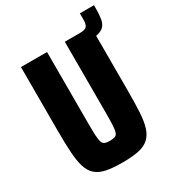

<svg xmlns="http://www.w3.org/2000/svg" viewBox="-188 -885 910 1001"><g transform="rotate(-30 267.0 -384.5)"><path d="M341 -628V-688H400Q429 -688 439 -699.5Q449 -711 449 -740V-777H534V-758Q534 -720 529.5 -694.5Q525 -669 511 -654.5Q497 -640 468.5 -634Q440 -628 392 -628ZM253 8Q195 8 156.5 0Q118 -8 95 -28.5Q72 -49 61 -84.5Q50 -120 46.5 -174.5Q43 -229 43 -307V-688H200V-262Q200 -213 201.5 -185Q203 -157 208 -144Q213 -131 224 -127Q235 -123 253 -123Q272 -123 283 -127Q294 -131 299 -144Q304 -157 305.5 -185Q307 -213 307 -262V-688H464V-307Q464 -229 461 -174.5Q458 -120 446.5 -84.5Q435 -49 412 -28.5Q389 -8 350.5 0Q312 8 253 8Z"/></g></svg>

Font: Saira Condensed ExtraBold
Style: Regular
Weight: 800
Width: 3
Designer: Hector Gatti with collaboration of the Omnibus-Type team
Foundry: Omnibus-Type
Version: Version 1.101